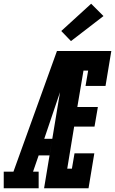

<svg xmlns="http://www.w3.org/2000/svg" viewBox="-69 -1008 616 1028"><path d="M-49 0V-89H3L236 -735H327Q307 -674 286 -612.5Q265 -551 244 -490L168 -265H211L196 -176H138L108 -89H138V0ZM167 0 289 -735H527L496 -548H389L403 -630H378L345 -435H455L437 -330H328L291 -105H316L330 -187H436L405 0ZM311 -788 259 -842 419 -988 485 -922Z"/></svg>

Font: Iosevka Slab Extrabold Oblique
Style: Regular
Weight: 800
Italic angle: -9°
Monospace: yes
Designer: Belleve Invis
Foundry: Belleve Invis
Version: Version 11.1.1; ttfautohint (v1.8.3)